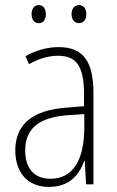

<svg xmlns="http://www.w3.org/2000/svg" viewBox="-20 -724 460 754"><path d="M104 -668C104 -648 114 -633 132 -633C150 -633 160 -647 160 -668C160 -690 150 -704 132 -704C114 -704 104 -689 104 -668ZM261 -669C261 -648 272 -633 290 -633C308 -633 319 -647 319 -669C319 -690 308 -704 290 -704C272 -704 261 -689 261 -669ZM210 -539C165 -539 119 -526 80 -503L94 -472C136 -496 174 -505 208 -505C279 -505 310 -466 310 -353V-307L237 -301C111 -291 40 -238 40 -133C40 -54 82 10 172 10C254 10 291 -38 311 -92H313L318 0H347V-357C347 -486 305 -539 210 -539ZM240 -271 311 -276V-218C310 -101 270 -22 178 -22C115 -22 79 -62 79 -133C79 -219 133 -262 240 -271Z"/></svg>

Font: Noto Sans Gurmukhi UI Condensed ExtraLight
Style: Regular
Weight: 200
Width: 3
Designer: Jelle Bosma - Monotype Design Team
Foundry: Monotype Imaging Inc.
Version: Version 2.004